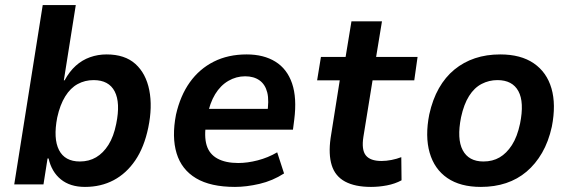

<svg xmlns="http://www.w3.org/2000/svg" viewBox="-20 -725 2243 755"><path d="M314 10Q256 10 219.5 -19.5Q183 -49 171 -102H167L151 0H36L148 -705H278L231 -409H234Q253 -444 278 -466.5Q303 -489 334 -500Q365 -511 399 -511Q471 -511 512.5 -473.5Q554 -436 567 -370.5Q580 -305 563 -223Q547 -146 512 -94.5Q477 -43 427 -16.5Q377 10 314 10ZM294 -90Q330 -90 358 -106.5Q386 -123 406.5 -155.5Q427 -188 437 -238Q454 -321 431 -365.5Q408 -410 348 -410Q314 -410 285.5 -394.5Q257 -379 236.5 -346Q216 -313 205 -263Q189 -180 212 -135Q235 -90 294 -90Z M904 10Q808 10 751 -24Q694 -58 674.5 -122Q655 -186 672 -274Q689 -349 726.5 -401.5Q764 -454 820.5 -482.5Q877 -511 950 -511Q1017 -511 1063 -482.5Q1109 -454 1128.5 -397Q1148 -340 1137 -254L1132 -215H767L780 -297H1049L1030 -275Q1039 -329 1031 -361Q1023 -393 1000.5 -409Q978 -425 944 -425Q909 -425 878 -407Q847 -389 826 -354.5Q805 -320 795 -268L791 -244Q782 -189 792.5 -154Q803 -119 835 -101.5Q867 -84 917 -84Q953 -84 993.5 -94.5Q1034 -105 1070 -126L1097 -43Q1052 -14 1000.5 -2Q949 10 904 10Z M1439 10Q1376 10 1337 -11Q1298 -32 1284.5 -75Q1271 -118 1280 -182L1316 -409H1227L1242 -501H1339L1362 -641H1482L1459 -501H1622L1609 -409H1445L1409 -187Q1401 -136 1418.5 -114Q1436 -92 1480 -92Q1499 -92 1519.5 -96Q1540 -100 1558 -107L1559 -16Q1533 -2 1501.5 4Q1470 10 1439 10Z M1871 10Q1790 10 1739 -25Q1688 -60 1669.5 -124.5Q1651 -189 1668 -275Q1681 -334 1706 -378Q1731 -422 1767 -451.5Q1803 -481 1848 -496Q1893 -511 1947 -511Q2028 -511 2079 -476Q2130 -441 2148.5 -377.5Q2167 -314 2150 -227Q2137 -168 2111.5 -124Q2086 -80 2050.5 -50Q2015 -20 1970 -5Q1925 10 1871 10ZM1881 -90Q1917 -90 1944.5 -106Q1972 -122 1993 -154.5Q2014 -187 2025 -239Q2042 -323 2018.5 -366.5Q1995 -410 1936 -410Q1903 -410 1874 -395Q1845 -380 1824.5 -347.5Q1804 -315 1793 -264Q1776 -179 1799.5 -134.5Q1823 -90 1881 -90Z"/></svg>

Font: Nunito Sans 7pt SemiCondensed
Style: Bold Italic
Weight: 700
Width: 4
Italic angle: -9°
Designer: Vernon Adams
Foundry: Vernon Adams
Version: Version 3.101;gftools[0.9.27]